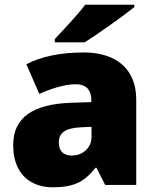

<svg xmlns="http://www.w3.org/2000/svg" viewBox="-20 -786 663 816"><path d="M551 -756V-766H342C309 -721 247 -657 213 -620V-606H340C394 -640 504 -718 551 -756ZM336 -563C236 -563 156 -546 92 -513L147 -387C201 -411 257 -428 301 -428C342 -428 368 -409 368 -360V-352L276 -349C120 -342 36 -287 36 -169C36 -48 108 10 204 10C296 10 339 -14 386 -73H390L427 0H559V-363C559 -491 476 -563 336 -563ZM325 -245 369 -247V-204C369 -157 331 -125 285 -125C252 -125 230 -142 230 -180C230 -220 255 -242 325 -245Z"/></svg>

Font: Noto Sans Arabic UI Bk
Style: Regular
Weight: 900
Designer: Monotype Design Team, Nadine Chahine and Nizar Qandah
Foundry: Monotype Imaging Inc.
Version: Version 2.010